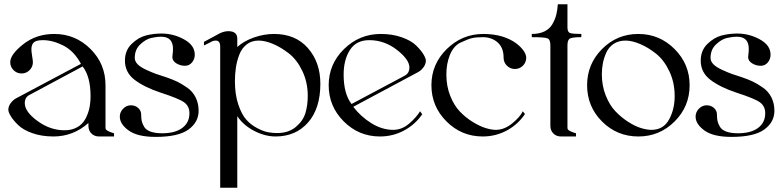

<svg xmlns="http://www.w3.org/2000/svg" viewBox="-20 -639 3663 899"><path d="M234 -480Q333 -480 403.5 -410Q474 -340 474 -240V-40Q474 -36 476.5 -32.5Q479 -29 485 -26Q491 -23 494.5 -21.5Q498 -20 505.5 -17.5Q513 -15 514 -15V0H444Q422 0 408 -14Q394 -28 394 -50V-63Q323 0 230 0Q175 0 131.5 -15.5Q88 -31 65 -53.5Q42 -76 30.5 -95Q19 -114 19 -125Q19 -141 30 -156Q41 -171 56 -179L359 -340Q327 -400 277 -425.5Q227 -451 181 -451Q150 -451 138.5 -440.5Q127 -430 127 -408Q127 -397 130.5 -376Q134 -355 134 -348Q134 -326 118.5 -310.5Q103 -295 81 -295Q59 -295 43.5 -310.5Q28 -326 28 -348Q28 -384 89 -432Q150 -480 234 -480ZM367 -328 119 -195Q96 -184 96 -156Q96 -116 155.5 -72.5Q215 -29 282 -29Q317 -29 342 -43.5Q367 -58 380 -82.5Q393 -107 398.5 -133Q404 -159 404 -189Q404 -280 367 -328Z M892 -383Q892 -362 879 -346.5Q866 -331 846 -331Q824 -331 805.5 -342.5Q787 -354 787 -372Q787 -375 788.5 -387Q790 -399 790 -410Q790 -467 735 -467Q712 -467 687 -461Q662 -455 636.5 -431Q611 -407 611 -368Q611 -352 624 -338.5Q637 -325 664 -312.5Q691 -300 709 -293.5Q727 -287 759 -277Q788 -267 809 -257Q830 -247 856 -229Q882 -211 896 -183Q910 -155 910 -120Q910 -67 862.5 -32.5Q815 2 709 2Q624 2 582.5 -28Q541 -58 541 -93Q541 -114 556.5 -130Q572 -146 593 -146Q613 -146 627 -133.5Q641 -121 641 -102Q641 -85 643.5 -73Q646 -61 654.5 -46Q663 -31 684.5 -23Q706 -15 739 -15Q800 -15 833.5 -40Q867 -65 867 -109Q867 -142 842 -160Q817 -178 730 -206Q655 -231 610 -265.5Q565 -300 565 -355Q565 -403 596.5 -433.5Q628 -464 663.5 -473Q699 -482 736 -482Q792 -482 842 -454.5Q892 -427 892 -383Z M1080 -258Q1080 -197 1095.5 -150.5Q1111 -104 1132.5 -79.5Q1154 -55 1183.5 -39.5Q1213 -24 1234.5 -20Q1256 -16 1277 -16Q1331 -16 1365 -44.5Q1399 -73 1410 -109.5Q1421 -146 1421 -190Q1421 -254 1395.5 -307Q1370 -360 1332.5 -389Q1295 -418 1258 -433.5Q1221 -449 1191 -449Q1158 -449 1135 -431Q1112 -413 1100.5 -383Q1089 -353 1084.5 -322.5Q1080 -292 1080 -258ZM1263 -480Q1364 -480 1422 -413.5Q1480 -347 1480 -247Q1480 -131 1422.5 -65.5Q1365 0 1270 0Q1221 0 1170.5 -26Q1120 -52 1091 -95V240H1011V-421Q1011 -449 990 -449Q977 -449 963 -440L935 -426V-443L1011 -484Q1031 -493 1049 -493Q1091 -493 1091 -458V-419Q1122 -447 1169 -463.5Q1216 -480 1263 -480Z M1947 -118 1957 -104Q1924 -56 1872 -28Q1820 0 1759 0Q1660 0 1589.5 -70.5Q1519 -141 1519 -240Q1519 -339 1591 -409.5Q1663 -480 1763 -480Q1817 -480 1861 -464.5Q1905 -449 1928 -426.5Q1951 -404 1962.5 -385Q1974 -366 1974 -355Q1974 -339 1963 -324Q1952 -309 1937 -301L1634 -139Q1669 -93 1719 -62Q1769 -31 1821 -31Q1862 -31 1896 -60.5Q1930 -90 1947 -118ZM1709 -451Q1648 -451 1618.5 -405Q1589 -359 1589 -290Q1589 -200 1626 -152L1874 -284Q1897 -296 1897 -323Q1897 -360 1838.5 -405.5Q1780 -451 1709 -451Z M2243 -480Q2339 -480 2400 -434Q2443 -399 2444 -369Q2444 -347 2428.5 -331.5Q2413 -316 2391 -316Q2369 -316 2353.5 -331.5Q2338 -347 2338 -369Q2338 -415 2311 -439.5Q2284 -464 2243 -465Q2209 -465 2190 -460.5Q2171 -456 2133 -438Q2102 -421 2086 -380.5Q2070 -340 2070 -290Q2070 -236 2088 -190.5Q2106 -145 2133.5 -116.5Q2161 -88 2193.5 -68Q2226 -48 2253.5 -39.5Q2281 -31 2302 -31Q2341 -31 2378 -61Q2415 -91 2428 -118L2438 -105Q2405 -56 2353 -28Q2301 0 2240 0Q2141 0 2070.5 -70.5Q2000 -141 2000 -240Q2000 -339 2072 -409.5Q2144 -480 2243 -480Z M2592 -619H2637Q2637 -619 2637 -510Q2637 -489 2649 -484.5Q2661 -480 2702 -480V-465Q2662 -465 2649.5 -459Q2637 -453 2637 -427V-40Q2637 -36 2639.5 -32.5Q2642 -29 2648 -26Q2654 -23 2657.5 -21.5Q2661 -20 2668.5 -17.5Q2676 -15 2677 -15V0H2607Q2585 0 2571 -14Q2557 -28 2557 -50V-427Q2557 -454 2543.5 -459.5Q2530 -465 2470 -465V-480Q2505 -480 2529.5 -492Q2554 -504 2566.5 -526Q2579 -548 2584.5 -569.5Q2590 -591 2592 -619Z M2969 -480Q3068 -480 3138.5 -409.5Q3209 -339 3209 -240Q3209 -140 3138.5 -70Q3068 0 2969 0Q2869 0 2799 -70Q2729 -140 2729 -240Q2729 -339 2799 -409.5Q2869 -480 2969 -480ZM2798 -291Q2798 -238 2816 -192.5Q2834 -147 2861 -118.5Q2888 -90 2920.5 -69Q2953 -48 2981 -39.5Q3009 -31 3030 -31Q3086 -31 3112.5 -79Q3139 -127 3139 -189Q3139 -253 3114 -305.5Q3089 -358 3052 -387.5Q3015 -417 2977 -433Q2939 -449 2909 -449Q2877 -449 2854 -434Q2831 -419 2819.5 -394Q2808 -369 2803 -343.5Q2798 -318 2798 -291Z M3588 -383Q3588 -362 3575 -346.5Q3562 -331 3542 -331Q3520 -331 3501.5 -342.5Q3483 -354 3483 -372Q3483 -375 3484.5 -387Q3486 -399 3486 -410Q3486 -467 3431 -467Q3408 -467 3383 -461Q3358 -455 3332.5 -431Q3307 -407 3307 -368Q3307 -352 3320 -338.5Q3333 -325 3360 -312.5Q3387 -300 3405 -293.5Q3423 -287 3455 -277Q3484 -267 3505 -257Q3526 -247 3552 -229Q3578 -211 3592 -183Q3606 -155 3606 -120Q3606 -67 3558.5 -32.5Q3511 2 3405 2Q3320 2 3278.5 -28Q3237 -58 3237 -93Q3237 -114 3252.5 -130Q3268 -146 3289 -146Q3309 -146 3323 -133.5Q3337 -121 3337 -102Q3337 -85 3339.5 -73Q3342 -61 3350.5 -46Q3359 -31 3380.5 -23Q3402 -15 3435 -15Q3496 -15 3529.5 -40Q3563 -65 3563 -109Q3563 -142 3538 -160Q3513 -178 3426 -206Q3351 -231 3306 -265.5Q3261 -300 3261 -355Q3261 -403 3292.5 -433.5Q3324 -464 3359.5 -473Q3395 -482 3432 -482Q3488 -482 3538 -454.5Q3588 -427 3588 -383Z"/></svg>

Font: kawoszeh
Style: Medium
Weight: 500
Version: Version 000.030